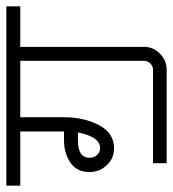

<svg xmlns="http://www.w3.org/2000/svg" viewBox="-6 -513 546 606"><g transform="rotate(-90 267.0 -210.0)"><path d="M103 -167Q138 -167 152 -237H126Q72 -237 72 -200Q72 -186 81 -176.5Q90 -167 103 -167ZM422 -28Q422 1 400.5 22Q379 43 350 43H55V0H350Q361 0 369.5 -8.5Q378 -17 378 -28V-419H200V-281Q200 -218 175 -170.5Q150 -123 102 -123Q70 -123 48.5 -146Q27 -169 27 -200Q27 -241 57 -261Q87 -281 127 -281H155V-419H-16V-463H550V-419H422Z"/></g></svg>

Font: Bhavuka
Style: Regular
Weight: 400
Version: 2.94.0; ttfautohint (v1.2) -l 7 -r 28 -G 50 -x 13 -D deva -f